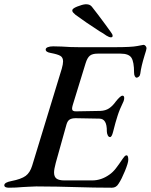

<svg xmlns="http://www.w3.org/2000/svg" viewBox="-60 -870 703 895"><path d="M-40 -7Q-39 -20 -7 -26Q39 -35 59.5 -50Q80 -65 90 -98L228 -550Q234 -571 234 -584Q234 -602 221.5 -609.5Q209 -617 177 -623Q153 -627 153 -639Q153 -646 162.5 -650Q172 -654 188 -654L228 -653Q267 -650 311 -650H473Q554 -650 580 -655.5Q606 -661 609 -661Q614 -661 618.5 -656Q623 -651 623 -645Q623 -639 614 -612Q598 -560 594 -527Q593 -518 587.5 -513Q582 -508 577 -508Q572 -508 568.5 -514.5Q565 -521 565 -531Q565 -582 552.5 -601Q540 -620 502 -620H395Q371 -620 359 -610.5Q347 -601 339 -575L279 -380Q276 -370 276 -363Q276 -350 296 -351L408 -353Q432 -354 448.5 -365Q465 -376 480 -397Q487 -406 496 -415Q505 -424 511 -424Q519 -424 519 -413Q519 -406 516 -398Q497 -359 488 -330Q479 -303 467 -255Q461 -231 453 -231Q446 -231 442 -240Q438 -249 438 -258Q439 -317 403 -317L293 -319Q275 -319 265 -313Q255 -307 250 -290L200 -111Q192 -81 192 -66Q192 -46 203.5 -37.5Q215 -29 240 -29H370Q412 -29 450 -56Q466 -67 480 -85Q494 -103 512 -130Q516 -136 520.5 -141Q525 -146 530 -146Q538 -146 538 -125Q538 -111 522.5 -73Q507 -35 493 -14Q482 5 462 5Q381 5 286 2Q252 1 206.5 0Q161 -1 109 -1Q93 -1 73.5 0.5Q54 2 45 2Q15 5 -19 5Q-40 5 -40 -7ZM436 -704Q421 -715 403 -725Q338 -767 292 -801Q284 -808 280.5 -812Q277 -816 277 -821Q276 -830 300 -839.5Q324 -849 338 -850H343Q359 -850 368 -839Q395 -805 431 -756L457 -720Q465 -710 465 -703Q465 -696 457 -696Q449 -696 436 -704Z"/></svg>

Font: EB Garamond Medium
Style: Italic
Weight: 500
Italic angle: -17.2°
Designer: Georg Duffner and Octavio Pardo
Foundry: Georg Duffner
Version: Version 1.000